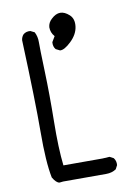

<svg xmlns="http://www.w3.org/2000/svg" viewBox="-90 -868 680 933"><g transform="rotate(-10 250.0 -402.0)"><path d="M127 4Q111 2 94 -27Q78 -106 79 -254.5Q80 -403 68 -709Q70 -725 80 -736Q94 -748 115 -746L135 -736Q147 -713 146.5 -685.5Q146 -658 150 -541.5Q154 -425 152 -293Q150 -161 160 -75H353L388 -77L407 -67Q419 -52 417 -31L407 -12Q386 2 358 2H145ZM241 -628 221 -638Q209 -652 211 -674L227 -701Q209 -721 209 -748Q211 -771 229 -787Q251 -808 273 -808Q295 -808 317.5 -787.5Q340 -767 335 -729Q330 -691 296 -658.5Q262 -626 241 -628Z"/></g></svg>

Font: NaniFont Regular
Style: Regular
Weight: 400
Designer: Nanigashitei
Version: Version 1.036